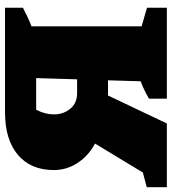

<svg xmlns="http://www.w3.org/2000/svg" viewBox="0 -722 700 783"><g transform="rotate(-90 350.5 -330.0)"><path d="M-21 0V-82L39 -98L157 -293Q108 -319 78.5 -363.5Q49 -408 49 -461Q49 -555 111 -607.5Q173 -660 284 -660H711V-587Q691 -577 671.5 -567.5Q652 -558 635 -552V-103L711 -81V0H340V-73Q359 -84 376 -92Q393 -100 411 -107L415 -240H353L239 0ZM363 -366H419L424 -533H295Q276 -497 276 -460Q276 -422 299 -394Q322 -366 363 -366Z"/></g></svg>

Font: Piazzolla Black
Style: Regular
Weight: 900
Designer: Juan Pablo del Peral
Foundry: Huerta Tipografica
Version: Version 1.330